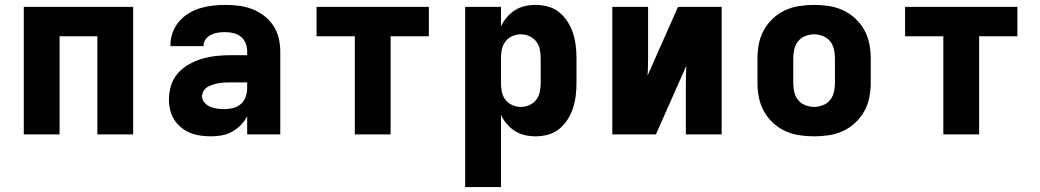

<svg xmlns="http://www.w3.org/2000/svg" viewBox="-20 -548 4240 783"><path d="M77 0V-520H523V0H377V-400H223V0Z M840 8Q819 8 797.5 5Q776 2 756 -6Q736 -14 719 -28Q702 -42 690.5 -60Q679 -78 674 -99.5Q669 -121 669 -142Q669 -172 678 -200.5Q687 -229 706.5 -250.5Q726 -272 752 -286.5Q778 -301 806.5 -309Q835 -317 864 -320Q893 -323 922 -323H988V-338Q988 -355 982 -371Q976 -387 962.5 -398Q949 -409 932.5 -413Q916 -417 899 -417Q884 -417 869.5 -415Q855 -413 841.5 -406.5Q828 -400 819 -388Q810 -376 810 -361V-360H675V-364Q675 -390 684 -415Q693 -440 709.5 -459.5Q726 -479 748.5 -493Q771 -507 796 -514.5Q821 -522 847 -525Q873 -528 899 -528Q927 -528 954.5 -524.5Q982 -521 1008 -511Q1034 -501 1056.5 -484Q1079 -467 1094.5 -443.5Q1110 -420 1116.5 -393Q1123 -366 1123 -338V0H988V-74Q978 -54 962 -38Q946 -22 926.5 -11Q907 0 885 4Q863 8 840 8ZM895 -103Q913 -103 931 -107.5Q949 -112 962.5 -124Q976 -136 982 -153.5Q988 -171 988 -189V-212H922Q910 -212 898 -211.5Q886 -211 874 -209Q862 -207 850.5 -203.5Q839 -200 828.5 -194.5Q818 -189 811 -178.5Q804 -168 804 -156Q804 -141 814 -129.5Q824 -118 837.5 -112.5Q851 -107 866 -105Q881 -103 895 -103Z M1427 0V-400H1271V-520H1729V-400H1573V0Z M1877 215V-520H2023V-440Q2032 -460 2046.5 -477Q2061 -494 2079.5 -506Q2098 -518 2120 -523Q2142 -528 2164 -528Q2190 -528 2215.5 -521Q2241 -514 2261 -497.5Q2281 -481 2295 -459Q2309 -437 2317 -412Q2325 -387 2328 -361.5Q2331 -336 2331 -310V-210Q2331 -184 2328 -158.5Q2325 -133 2317 -108Q2309 -83 2295 -61Q2281 -39 2261 -22.5Q2241 -6 2215.5 1Q2190 8 2164 8Q2142 8 2120 3Q2098 -2 2079.5 -14Q2061 -26 2046.5 -43Q2032 -60 2023 -80V215ZM2104 -112Q2122 -112 2139 -119.5Q2156 -127 2167 -141.5Q2178 -156 2181.5 -174Q2185 -192 2185 -210V-310Q2185 -328 2181.5 -346Q2178 -364 2167 -378.5Q2156 -393 2139 -400.5Q2122 -408 2104 -408Q2086 -408 2069 -400.5Q2052 -393 2041 -378.5Q2030 -364 2026.5 -346Q2023 -328 2023 -310V-210Q2023 -192 2026.5 -174Q2030 -156 2041 -141.5Q2052 -127 2069 -119.5Q2086 -112 2104 -112Z M2477 0V-520H2623V-312Q2623 -294 2622.5 -276Q2622 -258 2621 -240L2745 -520H2923V0H2777V-208Q2777 -226 2777.5 -244Q2778 -262 2779 -280L2655 0Z M3300 8Q3270 8 3240 3.5Q3210 -1 3182.5 -13.5Q3155 -26 3132.5 -47Q3110 -68 3095.5 -94Q3081 -120 3075 -150Q3069 -180 3069 -210V-310Q3069 -340 3075 -370Q3081 -400 3095.5 -426Q3110 -452 3132.5 -473Q3155 -494 3182.5 -506.5Q3210 -519 3240 -523.5Q3270 -528 3300 -528Q3330 -528 3360 -523.5Q3390 -519 3417.5 -506.5Q3445 -494 3467.5 -473Q3490 -452 3504.5 -426Q3519 -400 3525 -370Q3531 -340 3531 -310V-210Q3531 -180 3525 -150Q3519 -120 3504.5 -94Q3490 -68 3467.5 -47Q3445 -26 3417.5 -13.5Q3390 -1 3360 3.5Q3330 8 3300 8ZM3300 -112Q3318 -112 3336 -119Q3354 -126 3365.5 -140.5Q3377 -155 3381 -173.5Q3385 -192 3385 -210V-310Q3385 -328 3381 -346.5Q3377 -365 3365.5 -379.5Q3354 -394 3336 -401Q3318 -408 3300 -408Q3282 -408 3264 -401Q3246 -394 3234.5 -379.5Q3223 -365 3219 -346.5Q3215 -328 3215 -310V-210Q3215 -192 3219 -173.5Q3223 -155 3234.5 -140.5Q3246 -126 3264 -119Q3282 -112 3300 -112Z M3827 0V-400H3671V-520H4129V-400H3973V0Z"/></svg>

Font: Iosevka Aile Heavy
Style: Regular
Weight: 900
Designer: Belleve Invis
Foundry: Belleve Invis
Version: Version 31.1.0; ttfautohint (v1.8.4)